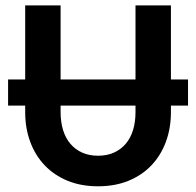

<svg xmlns="http://www.w3.org/2000/svg" viewBox="-20 -668 711 696"><path d="M71.3 -379.9V-648.4H199.7V-379.9H471.2V-648.4H599.6V-379.9H661.6V-285.2H599.6V-261.7Q599.6 -203.1 581.3 -153.8Q563 -104.5 528.8 -68.6Q494.6 -32.7 445.8 -12.7Q397 7.3 335.4 7.3Q273.9 7.3 225.1 -12.7Q176.3 -32.7 142.1 -68.6Q107.9 -104.5 89.6 -153.8Q71.3 -203.1 71.3 -261.7V-285.2H9.3V-379.9ZM335.4 -103.5Q367.7 -103.5 392.8 -114.7Q418 -126 435.5 -146.5Q453.1 -167 462.2 -196.3Q471.2 -225.6 471.2 -261.7V-285.2H199.7V-261.7Q199.7 -225.6 208.7 -196.3Q217.8 -167 235.4 -146.5Q252.9 -126 278.1 -114.7Q303.2 -103.5 335.4 -103.5Z"/></svg>

Font: Carlito
Style: Bold
Weight: 700
Designer: Lukasz Dziedzic
Foundry: tyPoland Lukasz Dziedzic
Version: Version 1.104